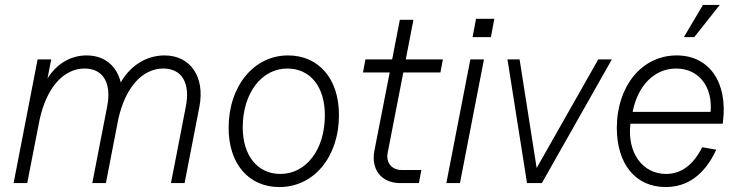

<svg xmlns="http://www.w3.org/2000/svg" viewBox="-20 -740 2993 776"><path d="M731 -309 671 0H726L786 -309C809 -429 750 -516 645 -516C572 -516 507 -475 468 -407C452 -474 402 -516 330 -516C265 -516 209 -482 172 -423L187 -500H132L35 0H90L140 -256C168 -385 236 -463 322 -463C397 -463 432 -404 413 -309L353 0H408L458 -258C486 -385 554 -463 640 -463C715 -463 750 -404 731 -309Z M1109 16C1249 16 1350 -106 1350 -275C1350 -421 1269 -516 1144 -516C1006 -516 904 -392 904 -223C904 -78 985 16 1109 16ZM1113 -37C1021 -37 961 -111 961 -225C961 -363 1037 -463 1141 -463C1234 -463 1293 -390 1293 -274C1293 -136 1218 -37 1113 -37Z M1598 0H1673L1683 -53H1603C1563 -53 1539 -83 1547 -123L1610 -447H1760L1770 -500H1620L1651 -660H1596L1565 -500H1457L1447 -447H1555L1493 -130C1479 -54 1522 0 1598 0Z M1784 0H1839L1936 -500H1881ZM1890 -590H1964L1978 -664H1904Z M2110 0H2170L2453 -500H2398L2149 -61L2080 -500H2031Z M2670 16C2759 16 2828 -34 2875 -135L2818 -145C2782 -73 2733 -37 2672 -37C2576 -37 2514 -124 2528 -240H2901L2902 -248C2922 -408 2846 -516 2715 -516C2575 -516 2473 -393 2473 -223C2473 -77 2549 16 2670 16ZM2852 -288H2537C2558 -396 2626 -463 2713 -463C2803 -463 2861 -391 2852 -288ZM2744 -590H2786L2889 -720H2821Z"/></svg>

Font: Uncut Sans Light Italic
Style: Regular
Weight: 300
Italic angle: -11°
Designer: Kasper Nordkvist
Foundry: UNCUT.wtf
Version: Version 1.304;Glyphs 3.2 (3246)